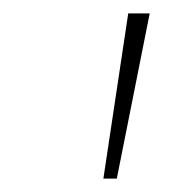

<svg xmlns="http://www.w3.org/2000/svg" viewBox="-20 -688 264 286"><path d="M134 -422 171 -668H203L154 -422Z"/></svg>

Font: Gantari Thin
Style: Italic
Weight: 100
Italic angle: -10°
Designer: Anugrah Pasau
Foundry: Lafontype
Version: Version 1.000; ttfautohint (v1.8.4.7-5d5b)